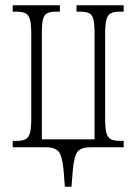

<svg xmlns="http://www.w3.org/2000/svg" viewBox="-20 -556 515 725"><path d="M225 149 220 86Q215 32 201 16Q187 0 152 0H28V-24H41Q64 -24 76 -30Q88 -36 93 -53.5Q98 -71 98 -107V-429Q98 -465 93 -482.5Q88 -500 76 -506Q64 -512 41 -512H28V-536H206V-512H193Q171 -512 159 -506.5Q147 -501 142.5 -483.5Q138 -466 138 -430V-30H337V-430Q337 -466 332.5 -483.5Q328 -501 316 -506.5Q304 -512 282 -512H269V-536H447V-512H434Q411 -512 399 -506Q387 -500 382 -482.5Q377 -465 377 -429V-107Q377 -71 382 -53.5Q387 -36 399 -30Q411 -24 434 -24H447V0H323Q287 0 273.5 16Q260 32 255 86L250 149Z"/></svg>

Font: Noto Serif ExtraCondensed ExtraLight
Style: Regular
Weight: 200
Width: 2
Designer: Monotype Design Team
Foundry: Monotype Imaging Inc.
Version: Version 2.015